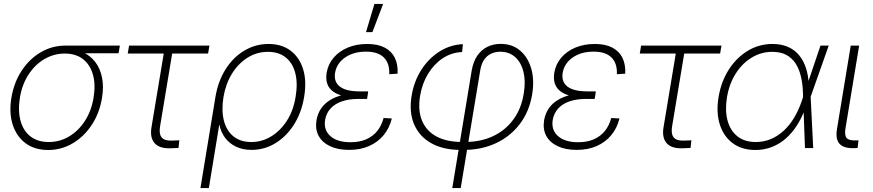

<svg xmlns="http://www.w3.org/2000/svg" viewBox="-20 -755 4450 979"><path d="M225.6 9.8Q157.2 9.8 110.8 -24.4Q64.5 -58.6 44.9 -118.9Q25.4 -179.2 38.1 -256.8Q51.3 -335 90.6 -394.8Q129.9 -454.6 187.7 -488.5Q245.6 -522.5 313.5 -522.5H591.3L584.5 -483.4H377.9L310.5 -481.9Q254.4 -481.9 206.3 -453.6Q158.2 -425.3 125.2 -374.5Q92.3 -323.7 81.5 -256.8Q70.8 -190.4 84.7 -139.2Q98.6 -87.9 135.5 -59.3Q172.4 -30.8 228.5 -30.8Q285.2 -30.8 333 -59.6Q380.9 -88.4 413.6 -139.4Q446.3 -190.4 457 -256.8Q468.3 -323.7 453.9 -374.5Q439.5 -425.3 403.1 -453.6Q366.7 -481.9 310.5 -481.9L311 -507.3Q360.8 -507.3 400.1 -490Q439.5 -472.7 465.1 -439.7Q490.7 -406.7 500.2 -360.1Q509.8 -313.5 500 -254.9Q487.3 -178.2 448 -118.4Q408.7 -58.6 351.1 -24.4Q293.5 9.8 225.6 9.8Z M848.1 1Q793 2.9 768.3 -25.1Q743.7 -53.2 752.4 -106L814.9 -481.9H631.3L638.2 -522.5H1047.9L1041 -481.9H857.9L795.9 -108.9Q790 -71.3 804.7 -54Q819.3 -36.6 856.4 -38.1Q865.7 -38.6 875.5 -38.8Q885.3 -39.1 894.5 -39.6L890.1 -0.5Q879.9 0 869.4 0.2Q858.9 0.5 848.1 1Z M1002 204.1 1078.6 -261.2Q1092.3 -342.3 1130.9 -402.8Q1169.4 -463.4 1226.1 -497.1Q1282.7 -530.8 1349.1 -530.8Q1416 -530.8 1461.2 -497.1Q1506.3 -463.4 1525.4 -402.8Q1544.4 -342.3 1530.8 -261.2Q1517.6 -180.7 1478.8 -119.6Q1439.9 -58.6 1384 -24.7Q1328.1 9.3 1262.7 9.3Q1217.8 9.3 1183.6 -7.1Q1149.4 -23.4 1127.9 -52.2Q1106.4 -81.1 1099.1 -117.7H1097.7L1044.9 204.1ZM1261.2 -30.8Q1315.9 -30.8 1363 -59.6Q1410.2 -88.4 1443.1 -139.9Q1476.1 -191.4 1487.3 -261.2Q1499 -330.6 1485.6 -382.3Q1472.2 -434.1 1436.5 -462.4Q1400.9 -490.7 1346.2 -490.7Q1290.5 -490.7 1243.4 -461.7Q1196.3 -432.6 1163.8 -380.9Q1131.3 -329.1 1119.6 -261.2Q1108.4 -191.9 1121.6 -140.1Q1134.8 -88.4 1170.4 -59.6Q1206.1 -30.8 1261.2 -30.8Z M1760.3 9.3Q1702.6 9.3 1662.6 -9.8Q1622.6 -28.8 1604.5 -62.7Q1586.4 -96.7 1593.8 -142.1Q1599.6 -175.8 1617.2 -201.7Q1634.8 -227.5 1663.6 -245.1Q1692.4 -262.7 1730.7 -271.5Q1769 -280.3 1815.4 -280.3H1856.4L1851.6 -250.5H1805.2Q1761.2 -250.5 1725.3 -238.8Q1689.5 -227.1 1666.7 -203.1Q1644 -179.2 1637.7 -143.6Q1629.4 -92.8 1664.3 -61.3Q1699.2 -29.8 1767.6 -29.8Q1814 -29.8 1847.9 -44.9Q1881.8 -60.1 1903.8 -87.4Q1925.8 -114.7 1936 -153.3L1978 -150.9Q1965.8 -101.6 1936 -65.7Q1906.2 -29.8 1861.8 -10.3Q1817.4 9.3 1760.3 9.3ZM1811.5 -257.3Q1765.6 -257.3 1731.9 -265.4Q1698.2 -273.4 1677.2 -289.3Q1656.2 -305.2 1648.4 -328.9Q1640.6 -352.5 1645.5 -383.8Q1652.8 -427.7 1681.2 -460.9Q1709.5 -494.1 1753.7 -512.5Q1797.9 -530.8 1852.5 -530.8Q1905.8 -530.8 1941.2 -512.5Q1976.6 -494.1 1993.2 -460.2Q2009.8 -426.3 2007.3 -379.4L1964.8 -376.5Q1967.3 -431.6 1937.5 -461.7Q1907.7 -491.7 1846.2 -491.7Q1782.7 -491.7 1739.7 -461.9Q1696.8 -432.1 1688.5 -383.8Q1681.2 -338.4 1712.6 -313.7Q1744.1 -289.1 1813.5 -289.1H1857.4L1852.5 -257.3ZM1846.2 -591.3 1889.2 -734.9H1933.6L1878.9 -591.3Z M2286.1 204.1 2384.8 -393.1Q2392.6 -439.9 2413.3 -470.5Q2434.1 -501 2464.8 -516.1Q2495.6 -531.2 2532.7 -531.2Q2591.8 -531.2 2631.8 -497.3Q2671.9 -463.4 2688.7 -405.3Q2705.6 -347.2 2693.4 -273.4Q2678.7 -185.5 2630.1 -122.1Q2581.5 -58.6 2508.3 -24.7Q2435.1 9.3 2345.7 9.3H2328.1Q2239.3 9.3 2178.5 -25.1Q2117.7 -59.6 2091.3 -121.8Q2064.9 -184.1 2079.1 -268.1Q2091.3 -340.8 2128.2 -398.7Q2165 -456.5 2220 -491.7Q2274.9 -526.9 2340.3 -529.8L2336.4 -489.7Q2281.2 -487.3 2236.6 -457.3Q2191.9 -427.2 2162.1 -377.7Q2132.3 -328.1 2122.1 -266.6Q2109.9 -191.9 2132.1 -139.2Q2154.3 -86.4 2206.3 -58.8Q2258.3 -31.2 2335.4 -31.2H2352.5Q2430.2 -31.2 2492.7 -60.1Q2555.2 -88.9 2596.4 -144Q2637.7 -199.2 2650.4 -276.9Q2661.1 -339.4 2649.4 -387.7Q2637.7 -436 2607.2 -463.6Q2576.7 -491.2 2530.8 -491.2Q2505.4 -491.2 2484.4 -481.4Q2463.4 -471.7 2449 -451.2Q2434.6 -430.7 2429.2 -398.9L2329.1 204.1Z M2920.9 9.3Q2863.3 9.3 2823.2 -9.8Q2783.2 -28.8 2765.1 -62.7Q2747.1 -96.7 2754.4 -142.1Q2760.3 -175.8 2777.8 -201.7Q2795.4 -227.5 2824.2 -245.1Q2853 -262.7 2891.4 -271.5Q2929.7 -280.3 2976.1 -280.3H3017.1L3012.2 -250.5H2965.8Q2921.9 -250.5 2886 -238.8Q2850.1 -227.1 2827.4 -203.1Q2804.7 -179.2 2798.3 -143.6Q2790 -92.8 2825 -61.3Q2859.9 -29.8 2928.2 -29.8Q2974.6 -29.8 3008.5 -44.9Q3042.5 -60.1 3064.5 -87.4Q3086.4 -114.7 3096.7 -153.3L3138.7 -150.9Q3126.5 -101.6 3096.7 -65.7Q3066.9 -29.8 3022.5 -10.3Q2978 9.3 2920.9 9.3ZM2972.2 -257.3Q2926.3 -257.3 2892.6 -265.4Q2858.9 -273.4 2837.9 -289.3Q2816.9 -305.2 2809.1 -328.9Q2801.3 -352.5 2806.2 -383.8Q2813.5 -427.7 2841.8 -460.9Q2870.1 -494.1 2914.3 -512.5Q2958.5 -530.8 3013.2 -530.8Q3066.4 -530.8 3101.8 -512.5Q3137.2 -494.1 3153.8 -460.2Q3170.4 -426.3 3168 -379.4L3125.5 -376.5Q3127.9 -431.6 3098.1 -461.7Q3068.4 -491.7 3006.8 -491.7Q2943.4 -491.7 2900.4 -461.9Q2857.4 -432.1 2849.1 -383.8Q2841.8 -338.4 2873.3 -313.7Q2904.8 -289.1 2974.1 -289.1H3018.1L3013.2 -257.3Z M3459 1Q3403.8 2.9 3379.2 -25.1Q3354.5 -53.2 3363.3 -106L3425.8 -481.9H3242.2L3249 -522.5H3658.7L3651.9 -481.9H3468.8L3406.7 -108.9Q3400.9 -71.3 3415.5 -54Q3430.2 -36.6 3467.3 -38.1Q3476.6 -38.6 3486.3 -38.8Q3496.1 -39.1 3505.4 -39.6L3501 -0.5Q3490.7 0 3480.2 0.2Q3469.7 0.5 3459 1Z M3831.5 9.8Q3762.7 9.8 3716.1 -24.9Q3669.4 -59.6 3650.1 -120.8Q3630.9 -182.1 3644 -260.7Q3657.2 -339.4 3696.3 -400.4Q3735.4 -461.4 3793 -496.1Q3850.6 -530.8 3918.5 -530.8Q3964.4 -530.8 3998.5 -515.6Q4032.7 -500.5 4055.4 -472.4Q4078.1 -444.3 4090.3 -405.8Q4102.5 -367.2 4104 -320.8H4117.7L4113.3 -264.6L4126.5 0H4084.5L4074.2 -281.7Q4072.8 -329.1 4063.2 -367.7Q4053.7 -406.2 4035.2 -433.6Q4016.6 -460.9 3987.8 -475.8Q3959 -490.7 3917.5 -490.7Q3861.8 -490.7 3813.5 -461.7Q3765.1 -432.6 3731.9 -380.6Q3698.7 -328.6 3687 -260.3Q3675.8 -192.4 3689.7 -140.6Q3703.6 -88.9 3740.2 -59.8Q3776.9 -30.8 3833.5 -30.8Q3874 -30.8 3909.4 -45.4Q3944.8 -60.1 3974.9 -87.4Q4004.9 -114.7 4028.1 -152.8Q4051.3 -190.9 4067.4 -237.8L4163.6 -522.5H4205.6L4112.8 -259.8L4098.1 -199.2H4084.5Q4067.9 -153.3 4043.2 -115Q4018.6 -76.7 3986.6 -48.6Q3954.6 -20.5 3915.5 -5.4Q3876.5 9.8 3831.5 9.8Z M4335.4 0.5Q4282.7 2 4261 -21.5Q4239.3 -44.9 4247.6 -96.2L4317.9 -522.5H4360.8L4291 -100.1Q4285.2 -64 4297.6 -50.8Q4310.1 -37.6 4343.8 -39.1Q4347.7 -39.1 4350.8 -39.1Q4354 -39.1 4357.4 -39.6L4353 -0.5Q4349.1 -0.5 4344.7 0Q4340.3 0.5 4335.4 0.5Z"/></svg>

Font: Inter 28pt ExtraLight
Style: Italic
Weight: 250
Italic angle: -9.3988°
Designer: Rasmus Andersson
Foundry: rsms
Version: Version 4.001;git-66647c0bb